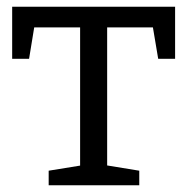

<svg xmlns="http://www.w3.org/2000/svg" viewBox="-20 -548 555 568"><path d="M124 0V-43L235 -61L217 -40V-481L236 -467H66L84 -484L66 -374H16V-528H498V-374H448L430 -481L447 -467H280L297 -481V-40L282 -61L392 -43V0Z"/></svg>

Font: Pack4
Style: Regular
Weight: 400
Version: Version 2.002